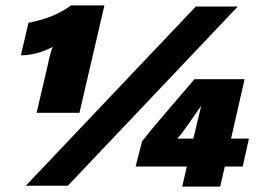

<svg xmlns="http://www.w3.org/2000/svg" viewBox="-20 -685 962 708"><path d="M115 -269 157 -449Q166 -494 175 -512Q113 -481 57 -481L85 -601Q180 -619 242 -665H365L273 -269ZM75 0 702 -661H857L230 0ZM652 3 669 -71H480L504 -164Q545 -216 573 -248L697 -393H882L832 -174H898L875 -71H809L792 3ZM634 -174H693L722 -295L664 -212Q646 -187 634 -174Z"/></svg>

Font: Elaine Sans Black
Style: Italic
Weight: 900
Italic angle: -13°
Designer: Wei Huang
Foundry: Wei Huang
Version: Version 2.001;December 24, 2019;FontCreator 12.0.0.2547 64-b